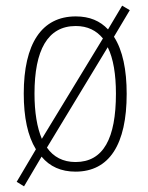

<svg xmlns="http://www.w3.org/2000/svg" viewBox="-20 -597 522 679"><path d="M428 -265C428 -350 414 -419 383 -467L439 -561L412 -577L362 -493C334 -523 297 -539 248 -539C127 -539 64 -442 64 -266C64 -182 78 -116 107 -69L39 46L65 62L127 -43C156 -8 196 10 247 10C367 10 428 -87 428 -265ZM102 -266C102 -419 148 -505 248 -505C290 -505 321 -489 344 -461L128 -106C111 -146 102 -200 102 -266ZM390 -266C390 -108 346 -24 247 -24C203 -24 169 -42 146 -75L361 -430C381 -390 390 -333 390 -266Z"/></svg>

Font: Noto Sans Georgian Condensed ExtraLight
Style: Regular
Weight: 200
Width: 3
Designer: Monotype Design Team, Akaki Razmadze
Foundry: Google LLC
Version: Version 2.005